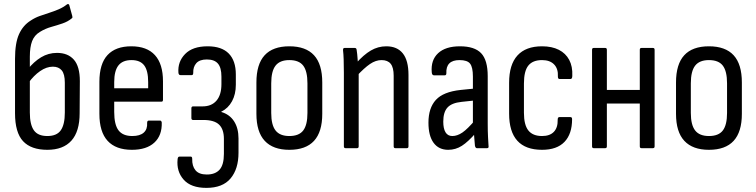

<svg xmlns="http://www.w3.org/2000/svg" viewBox="-20 -720 3673 933"><path d="M210 8Q131 8 92 -34Q53 -76 53 -170V-434Q53 -511 72.5 -554Q92 -597 129 -620Q150 -634 172.5 -642Q195 -650 218.5 -657.5Q242 -665 264.5 -674.5Q287 -684 306 -699Q309 -701 312.5 -700Q316 -699 317 -694L331 -643Q332 -639 332 -636Q332 -633 329 -631Q310 -615 283.5 -606Q257 -597 228.5 -589Q200 -581 174 -565Q147 -549 136 -520Q125 -491 125 -445V-173Q125 -115 144.5 -87Q164 -59 210 -59Q256 -59 275.5 -87Q295 -115 295 -173V-318Q295 -360 280 -378Q265 -396 237 -396Q206 -396 175 -374.5Q144 -353 118 -317L114 -382Q144 -420 179.5 -441.5Q215 -463 257 -463Q310 -463 339 -430Q368 -397 368 -326L367 -170Q367 -81 327 -36.5Q287 8 210 8Z M621 8Q543 8 503 -35.5Q463 -79 463 -167V-322Q463 -410 502.5 -452.5Q542 -495 618 -495Q694 -495 733 -452Q772 -409 772 -325V-235Q772 -226 765 -226H535V-176Q535 -114 556 -86.5Q577 -59 623 -59Q660 -59 678.5 -75.5Q697 -92 695 -123Q695 -134 703 -134H758Q764 -134 766 -125Q768 -62 730 -27Q692 8 621 8ZM535 -291H700V-321Q700 -377 680.5 -402.5Q661 -428 619 -428Q576 -428 555.5 -402Q535 -376 535 -321Z M983 193Q908 193 872.5 153Q837 113 843 54Q844 41 852 41H907Q914 41 914 52Q913 87 930 107.5Q947 128 985 128Q1026 128 1047 104.5Q1068 81 1068 28V-45Q1068 -92 1044.5 -114.5Q1021 -137 968 -137H918Q914 -137 912 -139.5Q910 -142 910 -146V-194Q910 -198 912 -200.5Q914 -203 918 -203H964Q1008 -203 1032 -231Q1056 -259 1056 -311V-348Q1056 -391 1039 -411Q1022 -431 985 -431Q950 -431 934 -413Q918 -395 919 -366Q919 -360 917 -357.5Q915 -355 912 -355H857Q848 -355 847 -367Q843 -420 879.5 -457.5Q916 -495 989 -495Q1057 -495 1091.5 -460Q1126 -425 1126 -358V-308Q1126 -262 1107.5 -228Q1089 -194 1055 -177V-176Q1096 -164 1117.5 -130.5Q1139 -97 1139 -47V22Q1139 101 1100.5 147Q1062 193 983 193Z M1386 8Q1307 8 1266.5 -35.5Q1226 -79 1226 -167V-319Q1226 -408 1266 -451.5Q1306 -495 1386 -495Q1466 -495 1506 -451.5Q1546 -408 1546 -319V-167Q1546 -79 1506 -35.5Q1466 8 1386 8ZM1386 -59Q1433 -59 1453.5 -86Q1474 -113 1474 -171V-315Q1474 -374 1453.5 -401Q1433 -428 1386 -428Q1340 -428 1319 -401Q1298 -374 1298 -315V-171Q1298 -113 1319 -86Q1340 -59 1386 -59Z M1901 0Q1893 0 1893 -9V-352Q1893 -392 1878.5 -410Q1864 -428 1834 -428Q1806 -428 1778 -409Q1750 -390 1712 -349L1709 -411Q1747 -454 1782 -474.5Q1817 -495 1857 -495Q1910 -495 1937.5 -460.5Q1965 -426 1965 -356V-9Q1965 0 1957 0ZM1659 0Q1651 0 1651 -9V-366Q1651 -403 1650 -431Q1649 -459 1647 -475Q1646 -487 1654 -487H1704Q1712 -487 1713 -478Q1716 -460 1718 -430.5Q1720 -401 1721 -384L1723 -371V-9Q1723 0 1715 0Z M2297 0Q2291 0 2288 -11Q2287 -25 2284.5 -52.5Q2282 -80 2282 -100L2278 -117V-348Q2278 -393 2264.5 -410.5Q2251 -428 2213 -428Q2146 -428 2149 -364Q2149 -354 2141 -354H2089Q2079 -354 2078 -369Q2073 -428 2109 -461.5Q2145 -495 2215 -495Q2286 -495 2318 -461.5Q2350 -428 2350 -350V-120Q2350 -81 2351.5 -54Q2353 -27 2354 -11Q2356 0 2347 0ZM2158 8Q2112 8 2087 -26Q2062 -60 2062 -124Q2062 -195 2098 -234.5Q2134 -274 2219 -283L2289 -290V-232L2223 -225Q2175 -220 2154.5 -197.5Q2134 -175 2134 -129Q2134 -95 2145 -77Q2156 -59 2178 -59Q2202 -59 2227 -76Q2252 -93 2291 -139L2293 -75Q2255 -31 2224.5 -11.5Q2194 8 2158 8Z M2614 8Q2534 8 2494 -36Q2454 -80 2454 -168V-318Q2454 -406 2494.5 -450.5Q2535 -495 2614 -495Q2662 -495 2695.5 -478Q2729 -461 2746 -429Q2763 -397 2761 -352Q2761 -336 2752 -336H2699Q2691 -336 2691 -348Q2693 -386 2672.5 -407Q2652 -428 2614 -428Q2569 -428 2547.5 -401.5Q2526 -375 2526 -314V-172Q2526 -113 2547.5 -86Q2569 -59 2614 -59Q2652 -59 2671.5 -79.5Q2691 -100 2690 -138Q2690 -151 2698 -151H2752Q2760 -151 2760 -141Q2760 -69 2723 -30.5Q2686 8 2614 8Z M3097 0Q3089 0 3089 -9V-478Q3089 -487 3097 -487H3153Q3161 -487 3161 -478V-9Q3161 0 3153 0ZM2865 0Q2857 0 2857 -9V-478Q2857 -487 2865 -487H2921Q2929 -487 2929 -478V-9Q2929 0 2921 0ZM2919 -217V-283H3103V-217Z M3425 8Q3346 8 3305.5 -35.5Q3265 -79 3265 -167V-319Q3265 -408 3305 -451.5Q3345 -495 3425 -495Q3505 -495 3545 -451.5Q3585 -408 3585 -319V-167Q3585 -79 3545 -35.5Q3505 8 3425 8ZM3425 -59Q3472 -59 3492.5 -86Q3513 -113 3513 -171V-315Q3513 -374 3492.5 -401Q3472 -428 3425 -428Q3379 -428 3358 -401Q3337 -374 3337 -315V-171Q3337 -113 3358 -86Q3379 -59 3425 -59Z"/></svg>

Font: Sofia Sans Condensed
Style: Regular
Weight: 400
Designer: Botio Nikoltchev, Ani Petrova
Foundry: lettersoup
Version: Version 4.100